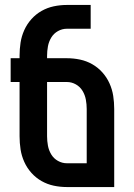

<svg xmlns="http://www.w3.org/2000/svg" viewBox="-20 -755 540 775"><path d="M441 0H250Q223 0 197 -5.5Q171 -11 148 -24Q125 -37 107 -57Q89 -77 78 -101.5Q67 -126 63 -152Q59 -178 59 -205V-424H23V-520H59V-530Q59 -557 63 -583Q67 -609 78 -633.5Q89 -658 107 -678Q125 -698 148 -711Q171 -724 197 -729.5Q223 -735 250 -735H346V-639H250Q231 -639 214 -629.5Q197 -620 187 -603.5Q177 -587 173.5 -568Q170 -549 170 -530V-520H250Q277 -520 303 -514.5Q329 -509 352 -496Q375 -483 393 -463Q411 -443 422 -418.5Q433 -394 437 -368Q441 -342 441 -315ZM250 -96H330V-315Q330 -334 326.5 -353Q323 -372 313 -388.5Q303 -405 286 -414.5Q269 -424 250 -424H170V-205Q170 -186 173.5 -167Q177 -148 187 -131.5Q197 -115 214 -105.5Q231 -96 250 -96Z"/></svg>

Font: Moesevka
Style: Bold
Weight: 700
Monospace: yes
Designer: Belleve Invis
Foundry: Belleve Invis
Version: Version 32.5.0; ttfautohint (v1.8.4)